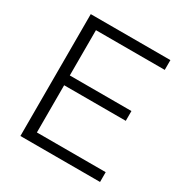

<svg xmlns="http://www.w3.org/2000/svg" viewBox="-162 -824 911 951"><g transform="rotate(30 293.0 -348.5)"><path d="M85.5 -697H541V-641H147.5V-382H500V-326H147.5V-56H541V0H85.5Z"/></g></svg>

Font: HK Grotesk Light
Style: Regular
Weight: 300
Designer: Alfredo Marco Pradil
Foundry: Hanken Design Co.
Version: Version 3.001